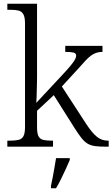

<svg xmlns="http://www.w3.org/2000/svg" viewBox="-20 -780 598 1021"><path d="M19 0V-32H33Q62 -32 79.5 -36.5Q97 -41 105 -56.5Q113 -72 113 -105V-655Q113 -688 104.5 -703.5Q96 -719 79.5 -723.5Q63 -728 37 -728H19V-760H177V-374Q177 -358 176.5 -337.5Q176 -317 175.5 -297Q175 -277 174.5 -260Q174 -243 173 -233L310 -380Q342 -414 358 -434Q374 -454 379.5 -465Q385 -476 385 -484Q385 -497 371 -500.5Q357 -504 327 -504V-536H525V-504Q506 -504 491.5 -499Q477 -494 463.5 -484Q450 -474 434.5 -457.5Q419 -441 398 -417L309 -320L439 -120Q470 -73 495.5 -52.5Q521 -32 554 -32H558V0H544Q509 0 486 -3Q463 -6 446 -16Q429 -26 412.5 -47Q396 -68 374 -103L266 -274L177 -191V-102Q177 -70 185 -55Q193 -40 210.5 -36Q228 -32 256 -32H262V0ZM251 208Q256 185 261 159.5Q266 134 270 109Q274 84 278 61H351V71Q342 92 329.5 119.5Q317 147 303.5 174Q290 201 278 221H251Z"/></svg>

Font: Noto Serif Armenian Light
Style: Regular
Weight: 300
Version: Version 2.007